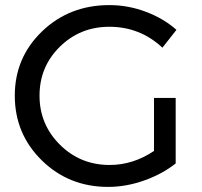

<svg xmlns="http://www.w3.org/2000/svg" viewBox="-20 -726 791 753"><path d="M584 -134V-342H669V-85Q616 -43 545 -18Q474 7 404 7Q250 7 144 -97Q38 -201 38 -351Q38 -500 145 -603Q252 -706 409 -706Q482 -706 551.5 -680Q621 -654 672 -609L617 -539Q529 -621 409 -621Q294 -621 214.5 -542.5Q135 -464 135 -351Q135 -238 215 -158.5Q295 -79 410 -79Q502 -79 584 -134Z"/></svg>

Font: Montserrat arm
Style: Regular
Weight: 400
Designer: Julieta Ulanovsky
Foundry: Julieta Ulanovsky
Version: Version 6.000;PS 006.000;hotconv 1.0.88;makeotf.lib2.5.64775